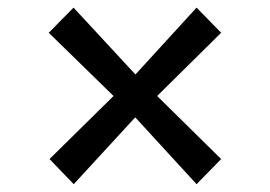

<svg xmlns="http://www.w3.org/2000/svg" viewBox="-20 -564 709 504"><path d="M278 -312 108 -478 173 -544 335.5 -368.5 496 -544 560.5 -478 392.5 -312 560.5 -146.5 496 -80.5 335 -256 173.5 -80.5 110 -146.5Z"/></svg>

Font: Merriweather 48pt
Style: Bold
Weight: 700
Version: Version 2.100